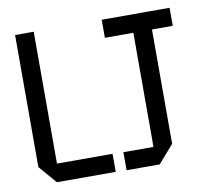

<svg xmlns="http://www.w3.org/2000/svg" viewBox="-78 -800 1010 893"><g transform="rotate(-10 427.0 -353.5)"><path d="M120.8 -0.3 48 -84.5V-85.5H398.5V-0.3ZM48 -85.5V-708.3H136V-85.5ZM591.5 -84.1V-623.1L664.3 -708.3H679.5V-84.1ZM449.5 1.1V-84.1H679.5V-83.1L606 1.1ZM457.1 -623.1V-708.3H664.3L591.5 -623.1ZM679.5 -623.1V-708.3H777.6V-623.1Z"/></g></svg>

Font: Foldit Thin
Style: Regular
Weight: 100
Designer: Sophia Tai
Foundry: Sophia Tai
Version: Version 1.003